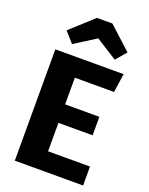

<svg xmlns="http://www.w3.org/2000/svg" viewBox="-172 -1036 870 1123"><g transform="rotate(20 263.0 -474.5)"><path d="M279 -839 412 -755 468 -820 327 -949H231L89 -820L146 -755ZM65 -693V0H490V-118H229V-295H442V-410H229V-576H473L490 -693Z"/></g></svg>

Font: Fira Sans
Style: Bold
Weight: 700
Designer: Carrois Corporate & Edenspiekermann AG
Foundry: Carrois Corporate GbR & Edenspiekermann AG
Version: Version 4.203